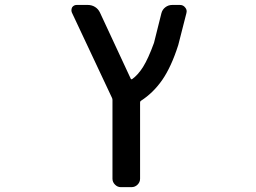

<svg xmlns="http://www.w3.org/2000/svg" viewBox="-20 -565 1040 781"><path d="M511.7 -245.1Q513.7 -241.2 517.6 -243.2Q541 -259.8 561.5 -292Q583 -326.2 606.4 -390.6L636.7 -511.7Q640.6 -526.4 652.8 -535.6Q665 -544.9 680.7 -544.9H711.9Q725.6 -544.9 733.4 -534.2Q739.3 -527.3 739.3 -518.6Q739.3 -514.6 738.3 -511.7L705.1 -381.8Q676.8 -293 639.6 -239.3Q603.5 -187.5 553.7 -155.3Q549.8 -153.3 549.8 -148.4V162.1Q549.8 175.8 539.6 186Q529.3 196.3 514.6 196.3H471.7Q458 196.3 447.8 186Q437.5 175.8 437.5 162.1V-158.2Q437.5 -163.1 435.5 -167L272.5 -513.7Q270.5 -518.6 270.5 -523.4Q270.5 -529.3 273.4 -535.2Q280.3 -544.9 292 -544.9H336.9Q353.5 -544.9 366.7 -536.6Q379.9 -528.3 386.7 -513.7Z"/></svg>

Font: Gen Jyuu Gothic L Monospace Medium
Style: Regular
Weight: 500
Designer: [Source Han Sans]
Ryoko NISHIZUKA  (kana & ideographs); Paul D. Hunt (Latin, Greek & Cyrillic); Wenlong ZHANG  (bopomofo
Version: Version 1.002.20150607